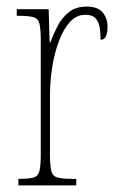

<svg xmlns="http://www.w3.org/2000/svg" viewBox="-20 -564 358 584"><path d="M36 0V-20H37Q68 -20 82 -24Q96 -28 100 -44Q104 -60 104 -96V-440Q104 -476 100 -492Q96 -508 81 -512Q66 -516 34 -516H31V-536H128L131 -435H133Q142 -459 155 -484.5Q168 -510 189.5 -527Q211 -544 243 -544Q277 -544 292 -526.5Q307 -509 307 -483Q307 -466 302.5 -454.5Q298 -443 286 -443Q286 -462 283.5 -479Q281 -496 271.5 -507.5Q262 -519 239 -519Q212 -519 192 -496.5Q172 -474 158.5 -437Q145 -400 138.5 -357.5Q132 -315 132 -274V-96Q132 -60 136 -44Q140 -28 155 -24Q170 -20 201 -20H212V0Z"/></svg>

Font: Noto Serif Myanmar ExtraCondensed Thin
Style: Regular
Weight: 100
Width: 2
Designer: Ben Mitchell and the Monotype Design Team
Foundry: Monotype Imaging Inc.
Version: Version 2.106; ttfautohint (v1.8.4.7-5d5b)